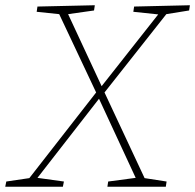

<svg xmlns="http://www.w3.org/2000/svg" viewBox="-36 -713 745 733"><path d="M208 -20 204 0H-16L-12 -20L76 -33L331 -360L190 -659L104 -668L107 -688L326 -693L323 -673L224 -659L352 -384L568 -658L473 -668L476 -688L689 -693L686 -673L599 -659L363 -360L516 -33L600 -20L597 0H374L377 -20L482 -34L342 -336L107 -34Z"/></svg>

Font: Bitter ExtraLight
Style: Italic
Weight: 200
Italic angle: -9°
Designer: Sol Matas, and Bitter project Authors
Foundry: Sol Matas
Version: Version 2.001